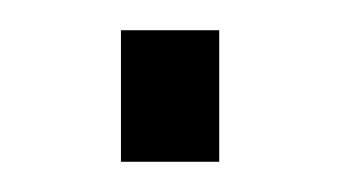

<svg xmlns="http://www.w3.org/2000/svg" viewBox="-20 -107 225 127"><path d="M125 0H60V-87H125Z"/></svg>

Font: Gemunu Libre ExtraLight ExtraLight
Style: Regular
Weight: 250
Version: Version 1.100